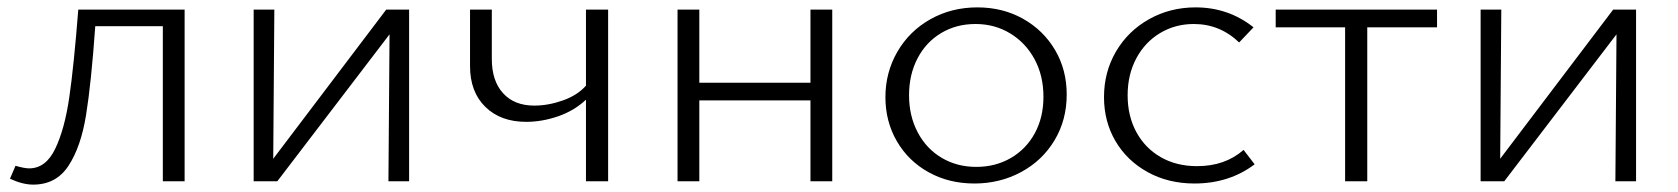

<svg xmlns="http://www.w3.org/2000/svg" viewBox="-20 -491 4545 520"><path d="M480 0H421V-420H238Q227 -265 213 -179Q199 -93 165.5 -42Q132 9 70 9Q41 9 7 -7L22 -42Q46 -35 59 -35Q104 -35 129.5 -88Q155 -141 167.5 -226.5Q180 -312 192 -465H480Z M1088 0H1032L1035 -398L731 0H667V-465H723L720 -61L1026 -465H1088Z M1627 -465V0H1567V-221Q1535 -191 1491.5 -176Q1448 -161 1405 -161Q1336 -161 1294.5 -201.5Q1253 -242 1253 -312V-465H1312V-331Q1312 -272 1342.5 -238.5Q1373 -205 1427 -205Q1465 -205 1504.5 -219Q1544 -233 1567 -259V-465Z M2234 -465V0H2175V-219H1874V0H1815V-465H1874V-267H2175V-465Z M2378 -228Q2378 -295 2410.5 -351Q2443 -407 2500 -439Q2557 -471 2627 -471Q2696 -471 2751 -440Q2806 -409 2837.5 -355.5Q2869 -302 2869 -235Q2869 -166 2836 -111Q2803 -56 2745.5 -25Q2688 6 2619 6Q2550 6 2495 -24.5Q2440 -55 2409 -108.5Q2378 -162 2378 -228ZM2806 -229Q2806 -286 2782 -330.5Q2758 -375 2716 -400.5Q2674 -426 2622 -426Q2570 -426 2529 -401.5Q2488 -377 2465 -333Q2442 -289 2442 -233Q2442 -177 2465.5 -132.5Q2489 -88 2530.5 -63.5Q2572 -39 2624 -39Q2676 -39 2717.5 -63Q2759 -87 2782.5 -130Q2806 -173 2806 -229Z M2970 -228Q2970 -296 3002.5 -351.5Q3035 -407 3092 -439Q3149 -471 3218 -471Q3307 -471 3375 -417L3336 -376Q3284 -426 3213 -426Q3163 -426 3122 -401.5Q3081 -377 3057.5 -333Q3034 -289 3034 -233Q3034 -177 3057.5 -133.5Q3081 -90 3123.5 -65.5Q3166 -41 3222 -41Q3298 -41 3348 -85L3378 -46Q3309 6 3215 6Q3144 6 3088 -25Q3032 -56 3001 -109Q2970 -162 2970 -228Z M3872 -417H3683V0H3623V-417H3435V-465H3872Z M4411 0H4355L4358 -398L4054 0H3990V-465H4046L4043 -61L4349 -465H4411Z"/></svg>

Font: Ysabeau SC Semilight
Style: Regular
Weight: 300
Designer: Christian Thalmann (Catharsis Fonts)
Version: Version 0.003